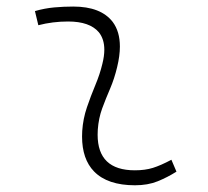

<svg xmlns="http://www.w3.org/2000/svg" viewBox="-20 -547 626 577"><path d="M495.1 -66.9 510.3 -31.2Q483.4 -14.2 453.9 -2.2Q424.3 9.8 385.7 9.8Q303.2 9.8 262.7 -31.7Q226.6 -68.8 226.6 -136.7Q226.6 -144.5 227.1 -153.3Q229.5 -189.9 241.2 -224.4Q252.9 -258.8 266.6 -291.5Q280.3 -324.2 287.6 -355Q293.5 -378.4 293.5 -397.5Q293.5 -429.7 276.9 -450.2Q249.5 -482.4 184.6 -482.4Q138.2 -482.4 95.2 -471.2L85 -513.7Q113.8 -522 142.6 -524.7Q171.4 -527.3 200.2 -527.3Q283.2 -527.3 318.8 -481Q340.3 -452.1 340.3 -407.2Q340.3 -379.4 332 -345.2Q323.7 -310.5 311 -280.8Q297.9 -250.5 287.1 -221.2Q276.4 -191.9 273.9 -157.7Q273.4 -149.9 273.4 -142.1Q273.4 -35.2 385.3 -35.2Q416 -35.2 439.5 -42.5Q462.9 -49.8 495.1 -66.9Z"/></svg>

Font: CaskaydiaCove NF ExtraLight
Style: Italic
Weight: 200
Italic angle: -10°
Designer: Aaron Bell
Foundry: Saja Typeworks
Version: Version 2111.001; VTT 6.35;Nerd Fonts 3.2.1